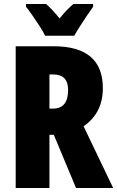

<svg xmlns="http://www.w3.org/2000/svg" viewBox="-20 -947 590 967"><path d="M250 -714Q498 -714 498 -503Q498 -378 401 -311L550 0H363L251 -268H229V0H59V-714ZM248 -572H229V-400H247Q323 -400 323 -494Q323 -572 248 -572ZM207 -767Q199 -785 181 -813Q163 -841 143.5 -869Q124 -897 111 -913V-927H212Q227 -914 244 -896Q261 -878 280 -854Q320 -903 350 -927H449V-913Q435 -894 417 -867Q399 -840 382 -813.5Q365 -787 354 -767Z"/></svg>

Font: Noto Sans Tamil ExtraCondensed Black
Style: Regular
Weight: 900
Width: 2
Designer: Jelle Bosma - Monotype Design Team
Foundry: Monotype Imaging Inc.
Version: Version 2.004; ttfautohint (v1.8.4.7-5d5b)